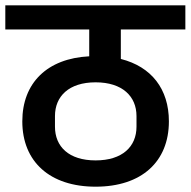

<svg xmlns="http://www.w3.org/2000/svg" viewBox="-40 -718 718 723"><path d="M320 -15C493 -15 596 -109 596 -261C596 -383 530 -467 415 -496V-607H658V-698H-20V-607H296V-506C138 -498 44 -406 44 -261C44 -109 148 -15 320 -15ZM320 -114C219 -114 167 -166 167 -241V-281C167 -355 219 -408 320 -408C421 -408 474 -355 474 -281V-241C474 -166 421 -114 320 -114Z"/></svg>

Font: IBM Plex Devanagari Medium
Style: Regular
Weight: 600
Designer: Mike Abbink, Paul van der Laan, Pieter van Rosmalen, Erin McLaughlin
Foundry: Bold Monday
Version: Version 1.0